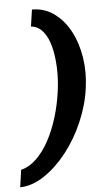

<svg xmlns="http://www.w3.org/2000/svg" viewBox="-77 -700 465 854"><g transform="rotate(-5 155.5 -272.5)"><path d="M-22 119 -11 42Q26 33 58 2Q90 -29 114.5 -74.5Q139 -120 156 -175Q173 -230 181 -288Q189 -343 187 -396Q185 -449 174 -491.5Q163 -534 141.5 -560Q120 -586 88 -589L99 -664Q155 -664 198 -632.5Q241 -601 268.5 -549.5Q296 -498 306.5 -432Q317 -366 307 -295Q297 -220 265 -146Q233 -72 186.5 -13Q140 46 86 82Q32 118 -22 119Z"/></g></svg>

Font: Alumni Sans Thin ExtraBold
Style: Italic
Weight: 800
Italic angle: -8°
Version: Version 1.016